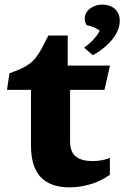

<svg xmlns="http://www.w3.org/2000/svg" viewBox="-20 -802 540 832"><path d="M344.7 -595.7Q368.2 -612.3 386 -632.1Q403.8 -651.9 412.1 -668.9Q401.9 -677.2 386.2 -683.8Q370.6 -690.4 354.5 -693.4Q351.6 -699.2 349.4 -706.3Q347.2 -713.4 347.2 -721.2Q347.2 -734.4 353.3 -745.6Q359.4 -756.8 370.1 -764.9Q380.9 -772.9 394.5 -777.6Q408.2 -782.2 423.8 -782.2Q438.5 -782.2 452.1 -777.8Q465.8 -773.4 476.3 -764.6Q486.8 -755.9 492.9 -742.7Q499 -729.5 499 -711.9Q499 -695.3 492.7 -676.8Q486.3 -658.2 472.4 -638.9Q458.5 -619.6 436.3 -600.1Q414.1 -580.6 382.3 -562.5ZM114.3 -412.6H10.3L21 -484.4Q46.9 -493.7 65.9 -502Q85 -510.3 99.4 -519.8Q113.8 -529.3 124.8 -540.5Q135.7 -551.8 145.8 -567.1Q155.8 -582.5 166 -602.1Q176.3 -621.6 189.5 -647.9H273.4V-517.6H456.5L432.6 -412.6H283.7V-191.4Q283.7 -143.1 308.8 -123.5Q334 -104 380.9 -104Q399.4 -104 418.7 -107.2Q438 -110.4 456.1 -117.7V-44.9Q418 -17.1 372.3 -3.7Q326.7 9.8 281.2 9.8Q236.3 9.8 204.6 -2.7Q172.9 -15.1 152.8 -38.6Q132.8 -62 123.5 -95.2Q114.3 -128.4 114.3 -169.9Z"/></svg>

Font: Proza Libre
Style: Bold
Weight: 700
Designer: Jasper de Waard
Foundry: Jasper de Waard
Version: Version 1.000; ttfautohint (v1.4.1.8-43bc)